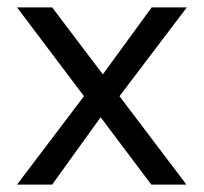

<svg xmlns="http://www.w3.org/2000/svg" viewBox="-20 -499 552 519"><path d="M26 0 207 -239 26 -479H121L258 -298L390 -479H485L303 -239L484 0H389L252 -182L121 0Z"/></svg>

Font: Karla
Style: Regular
Weight: 400
Designer: Jonathan Pinhorn
Version: Version 2.004;gftools[0.9.33]